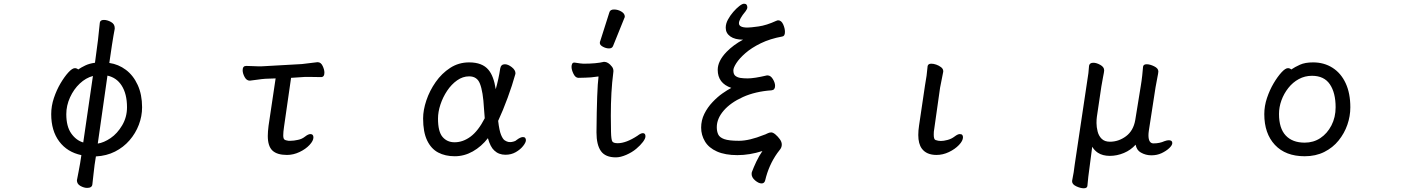

<svg xmlns="http://www.w3.org/2000/svg" viewBox="-20 -821 7540 1031"><path d="M393 147Q393 144 394 142Q394 141 402.5 98Q411 55 417 12Q341 -4 298 -61.5Q255 -119 255 -208Q255 -252 269.5 -295Q284 -338 305 -373.5Q326 -409 347 -432Q368 -455 382 -455Q392 -455 400 -448Q416 -459 438 -469.5Q460 -480 490 -484L506 -605Q513 -664 516 -699Q518 -714 538 -714Q556 -714 576 -703Q596 -692 596 -671V-666Q590 -636 581 -578L567 -483Q616 -476 656 -446Q696 -416 719.5 -364.5Q743 -313 743 -245Q743 -197 725.5 -151Q708 -105 675.5 -67.5Q643 -30 597.5 -7Q552 16 495 19L488 64Q485 85 482 115Q479 145 476 169Q474 188 448 188Q431 188 412 177.5Q393 167 393 147ZM662 -245Q662 -317 633 -362Q606 -404 557 -415L505 -50Q538 -55 574 -79.5Q610 -104 636 -148Q662 -192 662 -245ZM336 -208Q336 -142 362.5 -104.5Q389 -67 427 -56L479 -413Q441 -403 408.5 -372.5Q376 -342 356 -298Q336 -254 336 -208Z M1722 -431Q1722 -407 1704 -407L1639 -408H1619Q1617 -408 1543 -403L1505 -139Q1501 -112 1501 -94.5Q1501 -77 1507 -72Q1513 -67 1529 -65H1540Q1558 -65 1580 -70Q1601 -74 1618 -87.5Q1635 -101 1647 -101Q1663 -101 1663 -83Q1663 -65 1642 -42.5Q1621 -20 1588 -4.5Q1555 11 1521 11Q1468 11 1443 -12.5Q1418 -36 1418 -91Q1418 -113 1422 -145L1460 -400L1405 -398Q1388 -397 1361 -393Q1334 -389 1322 -388H1321Q1304 -388 1293.5 -407.5Q1283 -427 1283 -444Q1283 -467 1302 -467Q1311 -467 1334 -466Q1376 -464 1388 -465L1601 -477Q1622 -479 1646.5 -482.5Q1671 -486 1684 -487H1686Q1703 -487 1712.5 -467Q1722 -447 1722 -431Z M2603 -446Q2631 -413 2642 -342Q2658 -399 2666 -453Q2670 -476 2691 -476Q2708 -476 2728 -460.5Q2748 -445 2748 -427Q2748 -425 2747 -423V-422Q2731 -364 2706 -296Q2681 -228 2655 -172Q2661 -120 2670.5 -97Q2680 -74 2690 -67.5Q2700 -61 2709 -59Q2711 -59 2713.5 -58.5Q2716 -58 2721.5 -58Q2727 -58 2738 -61Q2748 -63 2755 -70Q2775 -85 2788 -85Q2797 -85 2800.5 -80Q2804 -75 2804 -68Q2804 -56 2789 -37Q2774 -18 2749.5 -4Q2725 10 2694 10Q2658 10 2634 -13Q2613 -32 2600 -79Q2565 -34 2519 -8Q2473 18 2422 18Q2371 18 2333 -2Q2295 -22 2273.5 -67Q2252 -112 2252 -185Q2252 -230 2269.5 -282Q2287 -334 2319.5 -380.5Q2352 -427 2397.5 -456.5Q2443 -486 2499 -486Q2570 -486 2603 -446ZM2557 -372Q2542 -411 2499 -411Q2465 -411 2434.5 -389.5Q2404 -368 2381 -333.5Q2358 -299 2345 -259.5Q2332 -220 2332 -184Q2332 -114 2356.5 -85.5Q2381 -57 2421 -57Q2466 -57 2507 -87.5Q2548 -118 2583 -186L2579 -237Q2574 -330 2557 -372Z M3252 -754Q3256 -770 3277 -770Q3298 -770 3316.5 -759Q3335 -748 3335 -732Q3335 -728 3333 -725L3272 -574Q3267 -561 3250.5 -561Q3234 -561 3217.5 -570Q3201 -579 3201 -590Q3201 -597 3203 -600ZM3446 -89Q3446 -77 3432.5 -59Q3419 -41 3396.5 -22Q3374 -3 3343 10.5Q3312 24 3287 24Q3231 24 3207 -9.5Q3183 -43 3183 -110Q3185 -343 3194 -410H3190Q3150 -404 3124.5 -404Q3099 -404 3086 -403Q3070 -403 3059.5 -424.5Q3049 -446 3049 -462Q3049 -472 3052.5 -478.5Q3056 -485 3064 -485Q3064 -485 3065 -485Q3102 -479 3113 -479Q3183 -479 3223 -489H3224Q3246 -489 3266 -463Q3274 -453 3274 -439Q3274 -434 3273 -429Q3260 -330 3260 -199Q3260 -155 3261 -113Q3262 -71 3268 -61.5Q3274 -52 3297 -52Q3342 -52 3403 -92Q3421 -106 3432 -106Q3446 -106 3446 -89Z M4074 -10Q4005 12 3939.5 12Q3874 12 3830 -7.5Q3786 -27 3765.5 -61.5Q3745 -96 3745 -135.5Q3745 -175 3762 -209.5Q3779 -244 3806 -272.5Q3833 -301 3859.5 -319.5Q3886 -338 3907 -349Q3834 -374 3834 -446Q3834 -493 3881 -542Q3918 -580 3970 -608Q3926 -608 3901.5 -625.5Q3877 -643 3877 -672Q3877 -694 3889 -716Q3901 -738 3917.5 -757Q3934 -776 3950 -788.5Q3966 -801 3975.5 -801Q3985 -801 3989 -795.5Q3993 -790 3993 -781.5Q3993 -773 3984 -761Q3948 -718 3948 -696Q3948 -673 3994 -673Q4010 -673 4053 -679Q4096 -685 4148 -709Q4156 -712 4157 -712Q4158 -712 4158 -712Q4176 -712 4186 -689Q4195 -668 4195 -650Q4195 -627 4181 -625Q4115 -613 4065 -588.5Q4015 -564 3982.5 -535.5Q3950 -507 3934 -482Q3918 -457 3918 -443Q3918 -422 3929 -413.5Q3940 -405 3956.5 -402.5Q3973 -400 3995 -400Q4030 -400 4098 -416H4099H4102Q4118 -416 4130 -396.5Q4142 -377 4142 -360Q4142 -338 4123 -336Q4036 -330 3969.5 -300Q3903 -270 3866 -227Q3829 -184 3829 -138Q3829 -116 3836.5 -99.5Q3844 -83 3869 -74Q3894 -65 3948 -65Q4004 -65 4083 -97Q4088 -98 4099.5 -104Q4111 -110 4121 -110Q4131 -110 4144 -99Q4157 -88 4167.5 -73.5Q4178 -59 4178 -45Q4178 -31 4170 -20Q4162 -9 4154 1Q4108 66 4089 147Q4085 164 4069.5 164Q4054 164 4035 148Q4016 132 4016 113Q4016 107 4017 104Q4027 77 4041.5 46.5Q4056 16 4074 -10Z M4961 -466Q4964 -479 4981 -479Q4993 -479 5007.5 -474Q5022 -469 5033.5 -460Q5045 -451 5045 -439V-436L5028 -350Q4995 -121 4994.5 -113.5Q4994 -106 4994 -98Q4994 -72 5004 -69Q5018 -64 5032.5 -64Q5047 -64 5068 -69.5Q5089 -75 5106 -88Q5123 -101 5133.5 -101Q5144 -101 5147.5 -96Q5151 -91 5151 -84Q5151 -65 5129.5 -42.5Q5108 -20 5075.5 -4.5Q5043 11 5009 11Q4955 11 4930 -23Q4911 -49 4911 -96Q4911 -120 4915 -146L4947 -362Q4957 -415 4961 -465Z M6118 -463Q6120 -476 6137.5 -476Q6155 -476 6177.5 -465Q6200 -454 6200 -438V-436Q6200 -430 6194.5 -403Q6189 -376 6185 -352Q6151 -133 6149 -119Q6147 -105 6147 -95Q6147 -51 6174 -51Q6207 -51 6233 -63Q6247 -68 6256 -68Q6275 -68 6275 -53Q6275 -41 6258.5 -25.5Q6242 -10 6217.5 1.5Q6193 13 6162.5 13Q6132 13 6106 -2Q6084 -14 6078 -44Q6052 -15 6015 0.5Q5978 16 5939.5 16Q5901 16 5875 -1Q5856 -14 5845 -33Q5827 102 5824 128L5819 178Q5817 190 5799.5 190Q5782 190 5759.5 179.5Q5737 169 5737 153V150Q5747 101 5751 63Q5822 -408 5824.5 -428.5Q5827 -449 5828 -468Q5831 -484 5851 -484Q5868 -484 5888.5 -472.5Q5909 -461 5909 -444V-441Q5909 -436 5903 -406.5Q5897 -377 5894 -356L5870 -194Q5868 -181 5868 -160Q5868 -139 5874 -115Q5880 -91 5896 -75.5Q5912 -60 5940 -60Q5987 -60 6026.5 -89.5Q6066 -119 6076 -176L6106 -361Q6110 -384 6113.5 -415.5Q6117 -447 6118 -463Z M7031 -486Q7090 -486 7135.5 -457Q7181 -428 7206 -374Q7231 -320 7231 -245Q7231 -197 7215 -151Q7199 -105 7168 -66.5Q7137 -28 7091 -5Q7045 18 6986 18Q6883 18 6826 -43Q6769 -104 6769 -208Q6769 -252 6783.5 -295Q6798 -338 6819 -373.5Q6840 -409 6861 -432Q6882 -455 6896 -455Q6906 -455 6914 -448Q6933 -461 6960.5 -473.5Q6988 -486 7031 -486ZM6986 -55Q7033 -55 7070 -79.5Q7107 -104 7129.5 -147.5Q7152 -191 7152 -245Q7152 -323 7121 -368.5Q7090 -414 7025 -414Q6987 -414 6954.5 -396.5Q6922 -379 6898 -348.5Q6874 -318 6861 -282Q6848 -246 6848 -209Q6848 -132 6884 -93.5Q6920 -55 6986 -55Z"/></svg>

Font: Moon Stars Kai HW
Style: Bold
Weight: 700
Designer: GuiWonder
Version: Version 1.101